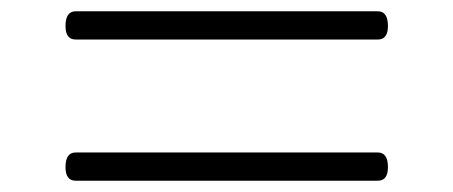

<svg xmlns="http://www.w3.org/2000/svg" viewBox="-20 -608 803 340"><path d="M114 -538Q105 -538 100.5 -544Q96 -550 96 -562Q96 -588 114 -588H649Q658 -588 662.5 -581.5Q667 -575 667 -562Q667 -538 649 -538ZM114 -288Q105 -288 100.5 -294Q96 -300 96 -312Q96 -338 114 -338H649Q658 -338 662.5 -331.5Q667 -325 667 -312Q667 -288 649 -288Z"/></svg>

Font: Playwrite US Modern ExtraLight
Style: Regular
Weight: 250
Designer: Veronika Burian, José Scaglione
Foundry: TypeTogether
Version: Version 1.003